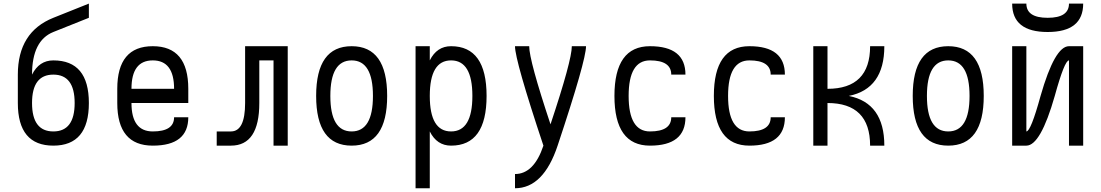

<svg xmlns="http://www.w3.org/2000/svg" viewBox="-20 -801 6056 1056"><path d="M78.1 -234.4V-390.6Q78.1 -625 273.4 -703.1L468.8 -781.2V-703.1L273.4 -625Q156.2 -578.1 156.2 -390.6Q195.3 -468.8 273.4 -468.8Q468.8 -468.8 468.8 -234.4Q468.8 0 273.4 0Q78.1 0 78.1 -234.4ZM156.2 -234.4Q156.2 -78.1 273.4 -78.1Q390.6 -78.1 390.6 -234.4Q390.6 -390.6 273.4 -390.6Q156.2 -390.6 156.2 -234.4Z M625 -234.4V-312.5Q625 -546.9 820.3 -546.9Q1015.6 -546.9 1015.6 -312.5V-234.4H703.1Q703.1 -78.1 820.3 -78.1Q937.5 -78.1 937.5 -156.2H1015.6Q1015.6 0 820.3 0Q625 0 625 -234.4ZM703.1 -312.5H937.5Q937.5 -468.8 820.3 -468.8Q703.1 -468.8 703.1 -312.5Z M1171.9 0V-78.1H1250Q1328.1 -78.1 1328.1 -234.4V-546.9H1562.5V0H1484.4V-468.8H1406.2V-234.4Q1406.2 0 1250 0Z M1718.8 -273.4Q1718.8 -546.9 1914.1 -546.9Q2109.4 -546.9 2109.4 -273.4Q2109.4 0 1914.1 0Q1718.8 0 1718.8 -273.4ZM1796.9 -273.4Q1796.9 -78.1 1914.1 -78.1Q2031.2 -78.1 2031.2 -273.4Q2031.2 -468.8 1914.1 -468.8Q1796.9 -468.8 1796.9 -273.4Z M2265.6 234.4V-546.9H2343.8V-468.8Q2382.8 -546.9 2460.9 -546.9Q2656.2 -546.9 2656.2 -273.4Q2656.2 0 2460.9 0Q2382.8 0 2343.8 -78.1V234.4ZM2343.8 -273.4Q2343.8 -78.1 2460.9 -78.1Q2578.1 -78.1 2578.1 -273.4Q2578.1 -468.8 2460.9 -468.8Q2343.8 -468.8 2343.8 -273.4Z M2812.5 156.2Q2916.5 156.2 2968.8 0Q2812.5 -468.8 2812.5 -546.9H2890.6Q2890.6 -468.8 3007.8 -117.2Q3125 -468.8 3125 -546.9H3203.1Q3203.1 -468.8 3046.9 0Q2968.8 234.4 2812.5 234.4Z M3359.4 -273.4Q3359.4 -546.9 3554.7 -546.9Q3750 -546.9 3750 -390.6H3671.9Q3671.9 -468.8 3554.7 -468.8Q3437.5 -468.8 3437.5 -273.4Q3437.5 -78.1 3554.7 -78.1Q3671.9 -78.1 3671.9 -156.2H3750Q3750 0 3554.7 0Q3359.4 0 3359.4 -273.4Z M3906.2 -273.4Q3906.2 -546.9 4101.6 -546.9Q4296.9 -546.9 4296.9 -390.6H4218.8Q4218.8 -468.8 4101.6 -468.8Q3984.4 -468.8 3984.4 -273.4Q3984.4 -78.1 4101.6 -78.1Q4218.8 -78.1 4218.8 -156.2H4296.9Q4296.9 0 4101.6 0Q3906.2 0 3906.2 -273.4Z M4453.1 0V-546.9H4531.2V-312.5Q4765.6 -312.5 4765.6 -546.9H4843.8Q4843.8 -312.5 4648.4 -273.4Q4843.8 -234.4 4843.8 0H4765.6Q4765.6 -234.4 4531.2 -234.4V0Z M5000 -273.4Q5000 -546.9 5195.3 -546.9Q5390.6 -546.9 5390.6 -273.4Q5390.6 0 5195.3 0Q5000 0 5000 -273.4ZM5078.1 -273.4Q5078.1 -78.1 5195.3 -78.1Q5312.5 -78.1 5312.5 -273.4Q5312.5 -468.8 5195.3 -468.8Q5078.1 -468.8 5078.1 -273.4Z M5546.9 0V-78.1V-546.9H5625V-78.1Q5649.4 -78.1 5703.1 -273.4Q5781.2 -546.9 5859.4 -546.9H5937.5V-468.8V0H5859.4V-468.8Q5835 -468.8 5781.2 -273.4Q5703.1 0 5625 0ZM5546.9 -781.2H5625Q5625 -703.1 5742.2 -703.1Q5859.4 -703.1 5859.4 -781.2H5937.5Q5937.5 -625 5742.2 -625Q5546.9 -625 5546.9 -781.2Z"/></svg>

Font: Luculent
Style: Regular
Weight: 400
Monospace: yes
Designer: Andrew Kensler
Version: Version 1.0.0-845fa02f9341